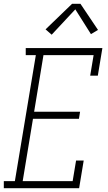

<svg xmlns="http://www.w3.org/2000/svg" viewBox="-46 -987 566 1007"><path d="M-26 0V-37H32L142 -698H89V-735H491L467 -590H427L445 -698H182L133 -401H374L368 -364H127L73 -37H335L353 -145H393L369 0ZM225 -805 193 -833 332 -967H376L468 -830L431 -808L349 -938Z"/></svg>

Font: Iosevka Slab XLtObl
Style: Regular
Weight: 200
Italic angle: -9°
Monospace: yes
Designer: Belleve Invis
Foundry: Belleve Invis
Version: Version 11.1.1; ttfautohint (v1.8.3)